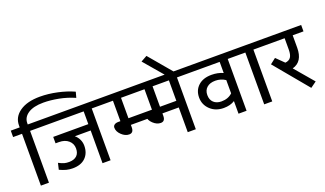

<svg xmlns="http://www.w3.org/2000/svg" viewBox="-96 -1397 3275 1935"><g transform="rotate(-20 1542.0 -429.5)"><path d="M81.1 0V-555.7H-14.6V-624.5H81.1V-646Q81.1 -735.4 160.4 -790.8Q239.7 -846.2 377 -846.2Q466.8 -846.2 562.5 -825.4Q658.2 -804.7 735.4 -769.5L718.8 -709Q638.2 -744.6 551 -761.2Q463.9 -777.8 389.2 -777.8Q282.7 -777.8 225.1 -739.3Q167.5 -700.7 167.5 -639.2V-624.5H290V-555.7H167.5V0Z M629.9 -229Q629.9 -149.4 581.3 -101.6Q532.7 -53.7 443.8 -53.7Q408.2 -53.7 376.7 -61.8Q345.2 -69.8 305.2 -88.4L321.3 -157.2Q356 -138.7 379.9 -132.3Q403.8 -126 432.6 -126.5Q485.4 -127.4 513.9 -154.1Q542.5 -180.7 542.5 -231.7Q542.5 -282.7 504.4 -316.4Q466.3 -350.1 401.9 -350.1H365.7V-418.9H742.2V-555.7H260.7V-624.5H951.2V-555.7H828.6V0H742.2L742.7 -350.6H572.8Q599.6 -328.6 614.7 -296.9Q629.9 -265.1 629.9 -229Z M1095.2 -180.2Q1052.7 -180.2 1014.4 -216.6Q976.1 -252.9 976.1 -294.4Q976.1 -314 991.5 -325.2Q1006.8 -336.4 1034.2 -336.4H1056.2V-555.7H921.9V-624.5H1365.7V-555.7H1142.6V-336.4H1411.6V-265.1H1142.6V-238.8Q1142.6 -180.2 1095.2 -180.2Z M1656.2 0V-265.1H1481V-238.8Q1481 -180.2 1433.6 -180.2Q1391.1 -180.2 1352.8 -216.6Q1314.5 -252.9 1314.5 -294.4Q1314.5 -314 1329.8 -325.2Q1345.2 -336.4 1372.6 -336.4H1394.5V-555.7H1260.3V-624.5H1865.2V-555.7H1742.7V0ZM1656.2 -555.7H1481V-336.4H1656.2Z M1754.4 -596.2H1659.7L1461.9 -828.1L1527.8 -864.7Z M2083 -174.8Q2155.3 -174.8 2200.7 -218.3V-360.4Q2151.9 -392.6 2093.8 -392.6Q2035.6 -392.6 2002.4 -363.5Q1969.2 -334.5 1969.2 -283.2Q1969.2 -231.9 2000.2 -203.4Q2031.2 -174.8 2083 -174.8ZM2200.7 0V-135.3Q2152.8 -104.5 2082.5 -104.5Q1995.1 -104.5 1939 -157.7Q1882.8 -210.9 1882.8 -288.3Q1882.8 -365.7 1934.8 -413.6Q1986.8 -461.4 2078.1 -461.4Q2144.5 -461.4 2200.7 -436.5V-555.7H1835.9V-624.5H2409.7V-555.7H2287.1V0Z M2476.1 0V-555.7H2380.4V-624.5H2685.1V-555.7H2562.5V0Z M2897.5 -434.1V-555.7H2655.8V-624.5H3099.6V-555.7H2983.9V-422.9Q2983.9 -272.9 2870.1 -242.2L3042.5 -39.6L2979 6.3L2678.2 -355.5L2738.3 -402.3L2820.3 -321.8Q2860.8 -325.7 2879.2 -352.3Q2897.5 -378.9 2897.5 -434.1Z"/></g></svg>

Font: Yantramanav
Style: Regular
Weight: 400
Version: Version 1.000;PS 1.0;hotconv 1.0.72;makeotf.lib2.5.5900; ttf